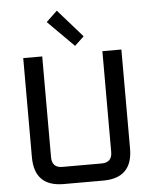

<svg xmlns="http://www.w3.org/2000/svg" viewBox="-61 -977 812 1027"><g transform="rotate(-5 345.0 -463.5)"><path d="M82 -158V-690H184V-149Q184 -92 240 -92H450Q507 -92 507 -149V-690H609V-158Q609 0 451 0H239Q82 0 82 -158ZM224 -871 283 -927 414 -778 364 -731Z"/></g></svg>

Font: Oxanium Medium
Style: Regular
Weight: 500
Designer: Severin Meyer
Version: Version 1.001